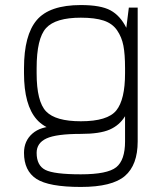

<svg xmlns="http://www.w3.org/2000/svg" viewBox="-20 -530 640 760"><path d="M475 -70V-240Q475 -136 440.5 -93Q406 -50 300 -50Q200 -50 162.5 -89Q125 -128 125 -240V-250H75V-240Q75 -114 125.5 -57Q176 0 300 0Q375 0 414 -17Q453 -34 475 -70ZM480 -420Q456 -468 417.5 -489Q379 -510 300 -510Q176 -510 125.5 -450.5Q75 -391 75 -260V-250H125V-260Q125 -378 162.5 -419Q200 -460 300 -460Q356 -460 390.5 -448.5Q425 -437 443.5 -410Q462 -383 468.5 -349Q475 -315 475 -260V-375ZM300 0 200 -30Q141 -30 108 -1Q75 28 75 75Q75 146 124 178Q173 210 300 210Q424 210 474.5 166.5Q525 123 525 30V-500H490L480 -420L475 -375V30Q475 104 440 132Q405 160 300 160Q194 160 159.5 142.5Q125 125 125 75Q125 36 164 18Q203 0 300 0Z"/></svg>

Font: Millimetre
Style: Light
Weight: 200
Designer: Jérémy Landes
Version: Version 1.0